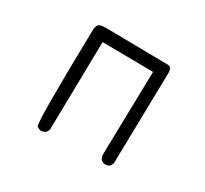

<svg xmlns="http://www.w3.org/2000/svg" viewBox="-155 -973 1310 1229"><g transform="rotate(30 500.0 -358.5)"><path d="M272 31.2Q254.4 29.3 240.7 18.6L239.3 17.6L238.8 16.1Q230 -2.9 229.5 -181.4Q229 -359.9 236.3 -699.2V-699.7Q239.7 -735.8 259.8 -742.2Q269 -745.1 280.8 -746.6Q292.5 -748 307.6 -748Q741.2 -742.2 764.2 -741.7Q778.8 -741.2 785.9 -729.5Q793 -717.8 793 -697.3L779.3 -23.4V-22L778.8 -21L769 -1.5L768.6 0L767.1 0.5Q751 13.7 727.1 11.7H726.1L725.1 11.2L705.6 1.5L704.1 1L703.6 0Q692.9 -13.2 690.4 -30.8V-31.2L704.1 -654.3L329.1 -658.2L317.4 -5.9V-4.4L316.9 -3.4L307.1 16.1L306.2 17.6L305.2 18.6Q301.3 21 297.6 23.2Q293.9 25.4 289.8 26.9Q285.6 28.3 281.5 29.5Q277.3 30.8 272.9 31.2H272.5Z"/></g></svg>

Font: NaikaiFont
Style: SemiBold
Weight: 600
Version: Version 1.89